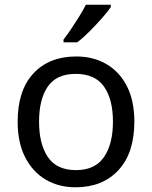

<svg xmlns="http://www.w3.org/2000/svg" viewBox="-20 -786 645 816"><path d="M551 -269Q551 -136 483.5 -63Q416 10 301 10Q230 10 174.5 -22.5Q119 -55 87 -117.5Q55 -180 55 -269Q55 -402 122 -474Q189 -546 304 -546Q377 -546 432.5 -513.5Q488 -481 519.5 -419.5Q551 -358 551 -269ZM146 -269Q146 -174 183.5 -118.5Q221 -63 303 -63Q384 -63 422 -118.5Q460 -174 460 -269Q460 -364 422 -418Q384 -472 302 -472Q220 -472 183 -418Q146 -364 146 -269ZM451 -756Q439 -738 414 -709.5Q389 -681 360.5 -652.5Q332 -624 308 -606H250V-618Q265 -637 282.5 -663Q300 -689 317 -716.5Q334 -744 345 -766H451Z"/></svg>

Font: Noto Sans Avestan
Style: Regular
Weight: 400
Designer: Monotype Design Team
Foundry: Monotype Imaging Inc.
Version: Version 2.003; ttfautohint (v1.8.4.7-5d5b)